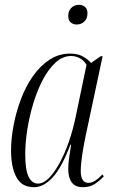

<svg xmlns="http://www.w3.org/2000/svg" viewBox="-20 -769 476 799"><path d="M121 10Q71 10 48.5 -31Q26 -72 26 -143Q26 -192 36.5 -247.5Q47 -303 67 -356Q87 -409 117 -452Q147 -495 186 -520.5Q225 -546 272 -546Q304 -546 325 -534Q346 -522 359 -507L399 -535H407L335 -197Q331 -178 326.5 -152Q322 -126 319 -100.5Q316 -75 316 -58Q316 -8 348 -8Q362 -8 376 -17Q390 -26 406 -43L412 -35Q395 -17 374.5 -3.5Q354 10 325 10Q293 10 278.5 -10Q264 -30 264 -65Q264 -89 268 -115Q272 -141 276 -167H273Q236 -70 198.5 -30Q161 10 121 10ZM138 -5Q161 -5 184 -28.5Q207 -52 228.5 -91.5Q250 -131 267 -180.5Q284 -230 295 -283L340 -499Q330 -517 312.5 -526.5Q295 -536 276 -536Q241 -536 211.5 -509Q182 -482 158.5 -437.5Q135 -393 118.5 -338.5Q102 -284 93.5 -229Q85 -174 85 -127Q85 -62 99 -33.5Q113 -5 138 -5ZM299 -667Q285 -667 274.5 -675.5Q264 -684 264 -703Q264 -724 277 -736.5Q290 -749 309 -749Q323 -749 333.5 -740.5Q344 -732 344 -714Q344 -692 331 -679.5Q318 -667 299 -667Z"/></svg>

Font: Noto Serif Display ExtraCondensed Light
Style: Italic
Weight: 300
Width: 2
Italic angle: -12°
Designer: Monotype Design Team
Foundry: Monotype Imaging Inc.
Version: Version 2.009